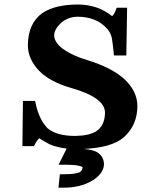

<svg xmlns="http://www.w3.org/2000/svg" viewBox="-20 -658 691 866"><path d="M138.6 -9.4C144.2 -19.8 150.3 -28.2 156.8 -34.7C169.1 -26.5 184.2 -17.6 202.4 -7.9C215.8 -1.6 233.3 3.7 254.7 8C263.2 9.7 271.9 11.1 280.6 12.1L244.2 85H278.7C316.5 85.1 341.1 88.7 352.5 95.7C352.2 106.2 347.8 113.9 339.3 118.8C325.4 124.7 302.5 127.8 270.7 127.9H250L243.6 188.5H268.4C317.3 188.3 359 178.2 393.7 158.2C429.7 136.6 448.2 111.5 449 83C448.6 60 438.7 42 419.1 29.1C405.8 21.1 385.2 16 357.6 13.8C442.5 9.9 503 -7.7 539 -39.2C579 -75.3 599.3 -122 599.8 -179.5C599.5 -224.9 579.4 -265.8 539.6 -302.4C501.6 -336.3 446.8 -364.3 375.2 -386.3C328.6 -400.2 291 -417.6 262.3 -438.7C237.7 -457.5 225 -477.2 224.2 -497.9C224.5 -516.8 235 -535.8 255.8 -555C276 -572.8 300.7 -582 329.8 -582.6C387.6 -582.3 432.5 -563.8 464.3 -527.1C474.9 -514.9 481.8 -500.7 484.8 -484.4C488 -465.2 491.1 -439.6 494 -407.7H549.7L553.3 -623H506.3L501.5 -610.5C496.8 -598.8 491.6 -590.4 485.7 -585.1C443.1 -619.7 391.9 -637.2 332 -637.7C262.8 -637.5 209.4 -624.8 171.8 -599.5C128.3 -568.9 106.2 -520.3 105.7 -453.7C105.7 -413.1 122.3 -375 155.6 -339.4C188 -305.9 236.4 -279.9 300.7 -261.4C402.6 -232.3 453.6 -195.3 453.6 -150.3C453.3 -111.2 439.9 -82.9 413.4 -65.5C391.3 -52.1 359.3 -45.2 317.3 -44.9C261.9 -45.1 220.7 -56.9 193.8 -80.2C169.5 -105.2 152.1 -141.1 141.4 -188L138.2 -202.6H83.4L81.1 1H133.1Z"/></svg>

Font: Bentham
Style: Bold
Weight: 700
Version: Version 002.001